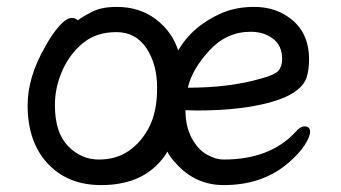

<svg xmlns="http://www.w3.org/2000/svg" viewBox="-20 -512 988 556"><path d="M435 -258Q435 -326 404 -372.5Q373 -419 317 -419Q259 -419 220.5 -387.5Q182 -356 160.5 -307.5Q139 -259 139 -208Q139 -128 177 -89Q215 -50 266 -50Q317 -50 353.5 -75.5Q390 -101 412.5 -145Q435 -189 435 -258ZM524 -258Q644 -258 734 -284Q776 -295 786.5 -307.5Q797 -320 797 -341Q797 -380 770.5 -400Q744 -420 706 -420Q636 -420 586 -365.5Q536 -311 524 -258ZM628 24Q549 24 494 -34Q470 -59 465 -73Q406 24 273 24Q176 24 118 -38.5Q60 -101 60 -207Q60 -289 111 -377Q131 -414 152 -437Q173 -460 187 -460Q200 -460 205 -453Q221 -465 248 -478.5Q275 -492 318 -492Q384 -492 431 -456.5Q478 -421 496 -366Q538 -438 624 -475Q665 -492 716 -492Q767 -492 805 -469Q875 -428 875 -340Q875 -310 868 -288Q846 -221 676 -199Q619 -192 549 -192L517 -193Q517 -147 534.5 -113.5Q552 -80 578 -65Q604 -50 628 -50Q761 -50 835 -129Q849 -146 862 -146Q878 -146 878 -130Q878 -117 863 -93Q848 -69 817 -42Q742 24 628 24Z"/></svg>

Font: LXGW WenKai Medium
Style: Regular
Weight: 500
Designer: LXGW / Fontworks Inc.
Foundry: LXGW / Fontworks Inc.
Version: Version 1.501; October 10, 2024